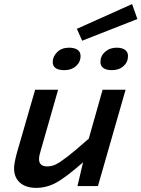

<svg xmlns="http://www.w3.org/2000/svg" viewBox="-20 -910 692 939"><path d="M381.8 -710.9 356 -769 626 -890.1 651.9 -816.9ZM294.9 -566.9Q237.8 -566.9 237.8 -606.9Q237.8 -633.8 259.8 -655.3Q281.7 -676.8 317.9 -676.8Q343.8 -676.8 358.9 -666.7Q374 -656.7 374 -636.2Q374 -606.4 351.8 -586.7Q329.6 -566.9 294.9 -566.9ZM526.9 -566.9Q500.5 -566.9 485.8 -577.1Q471.2 -587.4 471.2 -606.9Q471.2 -636.2 493.9 -656.5Q516.6 -676.8 550.8 -676.8Q576.2 -676.8 591.1 -666.5Q606 -656.2 606 -636.2Q606 -606.4 584 -586.7Q562 -566.9 526.9 -566.9ZM358.9 0 386.2 -116.2Q299.3 -40 252.9 -15.6Q206.5 8.8 157.2 8.8Q106.4 8.8 77.6 -16.6Q48.8 -42 48.8 -86.9Q48.8 -110.4 62 -160.2L151.9 -471.2H264.2L179.2 -173.8Q170.9 -148.4 170.9 -131.8Q170.9 -96.2 210.9 -96.2Q231 -96.2 250 -104.5Q269 -112.8 308.1 -142.6Q347.2 -172.4 414.1 -231.9L481.9 -471.2H594.2L459 0Z"/></svg>

Font: IntelOne Mono Medium
Style: Italic
Weight: 500
Italic angle: -16°
Designer: Fred Shallcrass
Foundry: Frere-Jones Type LLC
Version: Version 1.200;hotconv 1.1.0;makeotfexe 2.6.0;FJTRelease1.2